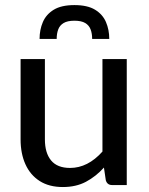

<svg xmlns="http://www.w3.org/2000/svg" viewBox="-20 -746 599 774"><path d="M233.5 8Q178 8 140 -16.2Q102 -40.5 82.5 -83.8Q63 -127 63 -184V-508H161V-184Q161 -129.5 186 -99.2Q211 -69 262.5 -69Q334 -69 393 -135V-508H491V0H432Q412 0 406.5 -19.5L399 -70.5Q366.5 -34.5 326.5 -13.2Q286.5 8 233.5 8ZM420.5 -589H351.5Q351.5 -611 345.2 -627.5Q339 -644 323.5 -653.2Q308 -662.5 280 -662.5Q252 -662.5 236.5 -653.2Q221 -644 214.8 -627.5Q208.5 -611 208.5 -589H139.5Q139.5 -626 152.8 -657Q166 -688 196.8 -706.8Q227.5 -725.5 280 -725.5Q332.5 -725.5 363.2 -706.8Q394 -688 407.2 -657Q420.5 -626 420.5 -589Z"/></svg>

Font: Verano Sans Medium
Style: Regular
Weight: 500
Designer: Lukasz Dziedzic with Adam Twardoch and Botio Nikoltchev
Foundry: tyPoland Lukasz Dziedzic
Version: Version 3.001;December 28, 2019;FontCreator 12.0.0.2547 64-b